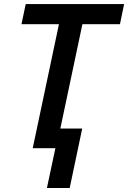

<svg xmlns="http://www.w3.org/2000/svg" viewBox="-20 -734 635 951"><path d="M212.4 197.3 254.4 0H142.1L272 -614.3H86.4L107.4 -713.9H594.7L574.2 -614.3H388.2L278.8 -97.2H387.2L325.2 197.3Z"/></svg>

Font: Open Sans SemiBold
Style: Italic
Weight: 600
Italic angle: -12°
Designer: Monotype Design Team
Foundry: Monotype Imaging Inc.
Version: Version 3.003; ttfautohint (v1.8.4)